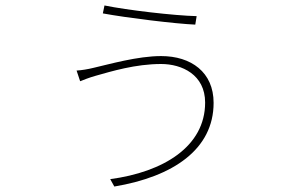

<svg xmlns="http://www.w3.org/2000/svg" viewBox="-20 -637 1040 702"><path d="M730 -262C730 -101 577 -8 383 18L398 45C613 9 761 -91 761 -261C761 -373 679 -432 569 -432C483 -432 379 -402 322 -389C302 -384 278 -380 260 -379L273 -340C286 -345 305 -353 330 -360C387 -376 475 -403 569 -403C645 -403 730 -364 730 -262ZM362 -617 356 -588C442 -572 622 -550 694 -547L699 -578C616 -580 445 -600 362 -617Z"/></svg>

Font: Harano Aji Gothic K1 ExtraLight
Style: Regular
Weight: 250
Foundry: Masamichi Hosoda
Version: HaranoAjiGothicK1-ExtraLight version 20230610;ttx 4.39.4